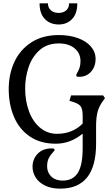

<svg xmlns="http://www.w3.org/2000/svg" viewBox="-20 -872 665 1145"><path d="M216 -852H266Q266 -825 284 -810Q302 -795 330 -795Q357 -795 374.5 -810Q392 -825 392 -852H441Q441 -791 410 -758.5Q379 -726 330 -726Q279 -726 247.5 -758.5Q216 -791 216 -852ZM174 123Q174 77 204.5 45Q235 13 289 13Q306 13 306 22Q306 26 293 39.5Q280 53 270.5 72Q261 91 261 120Q261 157 286 181Q311 205 354 205Q414 205 443.5 159.5Q473 114 473 11V-75Q400 -15 313 -15Q221 -15 158 -58Q95 -101 63.5 -175Q32 -249 32 -341Q32 -429 65.5 -502Q99 -575 166.5 -619Q234 -663 331 -663Q394 -663 444 -645Q494 -627 522 -594.5Q550 -562 550 -521Q550 -474 522.5 -444Q495 -414 453 -414Q440 -414 437.5 -416Q435 -418 435 -426Q435 -429 442.5 -441.5Q450 -454 455 -470Q460 -486 460 -508Q460 -555 424.5 -584Q389 -613 331 -613Q260 -613 215 -572Q170 -531 150 -470Q130 -409 130 -345Q130 -270 153 -208Q176 -146 219.5 -110Q263 -74 320 -74Q412 -74 473 -135V-181Q473 -222 460.5 -238.5Q448 -255 413 -265L394 -271L404 -303H595L606 -287L595 -271Q572 -241 562.5 -207Q553 -173 553 -119V-15Q553 253 339 253Q286 253 248.5 234.5Q211 216 192.5 186Q174 156 174 123Z"/></svg>

Font: Kurale
Style: Regular
Weight: 400
Designer: Eduardo Rodriguez Tunni
Foundry: Eduardo Rodriguez Tunni
Version: Version 2.000